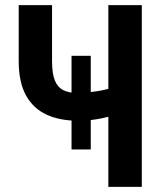

<svg xmlns="http://www.w3.org/2000/svg" viewBox="-20 -731 637 751"><path d="M335 -512.7V-146.5H259.8V-512.7ZM53.2 -710.9H183.6V-491.7Q183.6 -442.9 194.6 -416Q205.6 -389.2 228 -378.2Q250.5 -367.2 284.7 -367.2Q300.3 -367.2 320.1 -369.1Q339.8 -371.1 360.1 -374.3Q380.4 -377.4 398.9 -382.1Q417.5 -386.7 430.7 -392.1V-283.7Q417.5 -277.8 399.4 -273.2Q381.3 -268.6 361.3 -265.1Q341.3 -261.7 321.3 -260.3Q301.3 -258.8 284.7 -258.8Q213.9 -258.8 161.9 -282.7Q109.9 -306.6 81.5 -358.2Q53.2 -409.7 53.2 -491.7ZM403.8 -710.9H534.7V0H403.8Z"/></svg>

Font: Roboto Condensed SemiBold
Style: Regular
Weight: 600
Designer: Christian Robertson
Foundry: Google
Version: Version 3.008; 2023